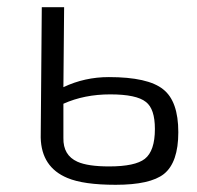

<svg xmlns="http://www.w3.org/2000/svg" viewBox="-20 -504 546 533"><path d="M156 -262Q215 -290 282 -290Q391 -290 433 -256Q475 -223 475 -137Q475 -53 435 -21Q397 9 301 9Q212 9 167 -10Q95 -40 93 -122L96 -484H158ZM156 -121Q155 -73 195 -55Q224 -42 283 -42Q355 -42 382 -63Q410 -85 410 -146Q410 -202 385 -221Q359 -242 286 -242Q214 -242 156 -216Z"/></svg>

Font: Taylor Sans Light
Style: Regular
Weight: 300
Italic angle: -8°
Designer: Natanael Gama
Version: Version 1.001 September 8, 2015